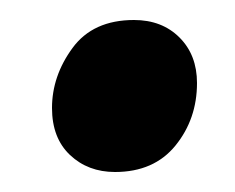

<svg xmlns="http://www.w3.org/2000/svg" viewBox="-20 -371 235 192"><path d="M95 -199Q68 -199 50 -216Q32 -233 32 -263Q32 -295 52.5 -323Q73 -351 114 -351Q142 -351 159.5 -333.5Q177 -316 177 -288Q177 -252 155.5 -225.5Q134 -199 95 -199Z"/></svg>

Font: Faustina Light
Style: Bold Italic
Weight: 700
Italic angle: -8°
Version: Version 1.200